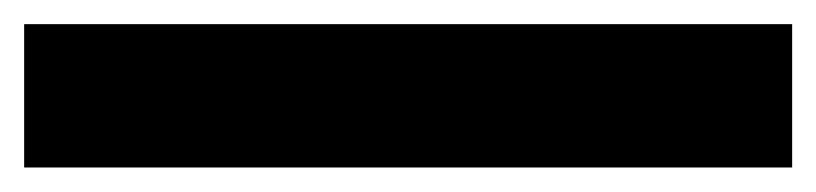

<svg xmlns="http://www.w3.org/2000/svg" viewBox="-22 -20 676 159"><path d="M-2 118.7V0H634V118.7Z"/></svg>

Font: Atkinson Hyperlegible Mono ExtraLight
Style: Regular
Weight: 200
Monospace: yes
Designer: Elliott Scott, Megan Eiswerth, Linus Boman, Theodore Petrosky, Letters from Sweden
Foundry: Applied Design Works, Letters from Sweden
Version: Version 2.001